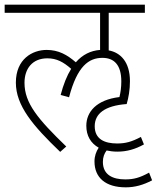

<svg xmlns="http://www.w3.org/2000/svg" viewBox="-20 -642 672 823"><path d="M180 -428C119 -428 48 -389 48 -288C48 -189 121 -103 238 9L264 -14C142 -132 85 -200 85 -287C85 -348 119 -392 183 -392C223 -392 252 -376 285 -347C267 -318 252 -281 240 -235L276 -225C311 -359 361 -394 419 -394C469 -394 500 -364 500 -293C500 -269 497 -246 492 -226C393 -214 350 -162 350 -103C350 -60 369 -28 403 -9C392 8 385 27 385 50C385 120 433 161 519 161C558 161 594 151 632 131L619 98C579 120 553 127 517 127C464 127 421 108 421 52C421 32 427 16 437 3C451 6 466 8 483 8C523 8 559 -2 597 -23L584 -55C544 -34 518 -27 482 -27C429 -27 386 -45 386 -101C386 -154 428 -189 523 -196C531 -223 537 -257 537 -294C537 -377 496 -417 446 -426V-587H601V-622H0V-587H409V-428C369 -425 334 -408 305 -375C268 -407 231 -428 180 -428Z"/></svg>

Font: Noto Sans SemiCondensed ExtraLight
Style: Regular
Weight: 200
Width: 4
Designer: Monotype Design Team
Foundry: Monotype Imaging Inc.
Version: Version 2.013